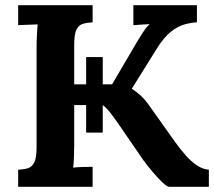

<svg xmlns="http://www.w3.org/2000/svg" viewBox="-20 -720 826 740"><path d="M50 0V-66Q73 -67 88.5 -72Q104 -77 112.5 -95Q121 -113 121 -153V-536Q121 -563 122.5 -588Q124 -613 125 -626Q109 -625 85 -624.5Q61 -624 50 -623V-700H337V-634Q315 -633 299 -628Q283 -623 274.5 -605.5Q266 -588 266 -547V-395H412L489 -526Q506 -556 525 -586Q544 -616 557 -627Q541 -626 523 -625Q505 -624 494 -623V-700H739V-634Q717 -633 691.5 -626Q666 -619 639 -598Q612 -577 584 -532L488 -378Q508 -365 523.5 -350.5Q539 -336 551 -319L654 -174Q674 -146 695.5 -121.5Q717 -97 740 -82Q763 -67 785 -66V0H631Q623 -1 605 -18Q587 -35 567 -59Q547 -83 533 -102L434 -246Q421 -265 405.5 -285Q390 -305 376 -315H266V-164Q266 -137 265 -112Q264 -87 262 -74Q278 -76 302.5 -76.5Q327 -77 337 -77V0ZM312 -209V-500H376V-209Z"/></svg>

Font: Lora
Style: Weight 700
Weight: 700
Designer: Olga Karpushina, Alexei Vanyashin (Cyrillic)
Foundry: Cyreal
Version: Version 3.001